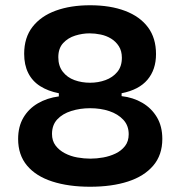

<svg xmlns="http://www.w3.org/2000/svg" viewBox="-20 -696 687 731"><path d="M323 15Q241 15 179 -5Q117 -25 83 -65.5Q49 -106 49 -167Q49 -214 69 -248Q89 -282 124 -302.5Q159 -323 204 -329V-337L323 -357L443 -338V-330Q487 -325 522 -304.5Q557 -284 577.5 -249.5Q598 -215 598 -167Q598 -106 563.5 -65.5Q529 -25 467.5 -5Q406 15 323 15ZM324 -92Q348 -92 373 -96.5Q398 -101 420 -111.5Q442 -122 456 -140Q470 -158 470 -185Q470 -218 449.5 -240Q429 -262 396 -273Q363 -284 323 -284Q285 -284 251.5 -273.5Q218 -263 198 -241.5Q178 -220 178 -186Q178 -160 191.5 -142Q205 -124 227 -112.5Q249 -101 274.5 -96.5Q300 -92 324 -92ZM323 -381Q354 -381 381.5 -391Q409 -401 426.5 -422Q444 -443 444 -476Q444 -502 432.5 -520Q421 -538 403 -549Q385 -560 363.5 -564.5Q342 -569 321 -569Q294 -569 266.5 -560.5Q239 -552 220.5 -532Q202 -512 202 -478Q202 -445 219 -423Q236 -401 263.5 -391Q291 -381 323 -381ZM323 -302 204 -327V-341Q163 -349 133 -368Q103 -387 87.5 -418Q72 -449 72 -491Q72 -553 104 -594Q136 -635 192.5 -655.5Q249 -676 323 -676Q400 -676 456.5 -654.5Q513 -633 543.5 -592Q574 -551 574 -490Q574 -431 541.5 -392.5Q509 -354 443 -341V-328Z"/></svg>

Font: Bricolage Grotesque 20pt SemiBold
Style: Regular
Weight: 600
Version: Version 1.001;gftools[0.9.33.dev8+g029e19f]